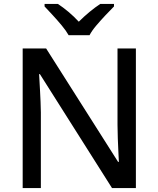

<svg xmlns="http://www.w3.org/2000/svg" viewBox="-20 -962 810 982"><path d="M675 0H553L184 -583H180Q182 -545 185 -493Q188 -441 189 -387V0H96V-714H216L584 -134H588Q587 -153 585.5 -185Q584 -217 582.5 -254Q581 -291 581 -324V-714H675ZM331 -782Q318 -805 296 -831.5Q274 -858 250 -884Q226 -910 208 -929V-942H276Q302 -925 330 -901.5Q358 -878 383 -851Q410 -878 438.5 -901.5Q467 -925 493 -942H563V-929Q544 -910 519.5 -884Q495 -858 472.5 -831.5Q450 -805 438 -782Z"/></svg>

Font: Noto Sans New Tai Lue Medium
Style: Regular
Weight: 500
Version: Version 2.003